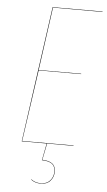

<svg xmlns="http://www.w3.org/2000/svg" viewBox="-59 -718 534 958"><g transform="rotate(5 207.5 -239.0)"><path d="M415 -678.2H167L123 -361.8H335.9V-359.9H123L71.8 -2H329.1V0H196.8L180.2 83Q213.9 84 230.5 96.7Q247.1 109.4 247.1 137.2Q247.1 163.6 230.2 182.9Q213.4 202.1 182.1 202.1Q152.8 202.1 132.8 186L134.8 185.1Q154.3 200.2 182.1 200.2Q212.4 200.2 228.8 181.4Q245.1 162.6 245.1 137.2Q245.1 109.9 229 97.9Q212.9 85.9 178.2 85L194.8 0H69.8L165 -680.2H415Z"/></g></svg>

Font: Fira Sans Compressed Two
Style: Italic
Weight: 100
Width: 3
Italic angle: -8°
Designer: Carrois Corporate & Edenspiekermann AG
Foundry: Carrois Corporate GbR & Edenspiekermann AG
Version: Version 4.203;PS 004.203;hotconv 1.0.88;makeotf.lib2.5.64775